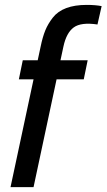

<svg xmlns="http://www.w3.org/2000/svg" viewBox="-20 -764 435 784"><path d="M334 -744Q370 -744 395 -739L378 -664Q311 -674 281 -652Q251 -630 239 -574L227 -518H338L322 -440H211L117 0H23L117 -440H57L73 -518H134L146 -574Q154 -613 165 -640Q176 -667 196 -692.5Q216 -718 250.5 -731Q285 -744 334 -744Z"/></svg>

Font: Nacelle
Style: Italic
Weight: 400
Italic angle: -12°
Designer: Sora Sagano
Foundry: Sora Sagano
Version: Version 1.000;FEAKit 1.0